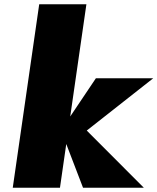

<svg xmlns="http://www.w3.org/2000/svg" viewBox="-20 -880 738 900"><path d="M698.1 -513H429.4L309.2 -334L385 -860H163.8L39.8 0H261.1L290.6 -205L369.2 0H654.2L386.7 -268Z"/></svg>

Font: Blink
Style: WideObl
Weight: 400
Designer: Mew Too
Foundry: Cannot Into Space Fonts
Version: Version 001.000